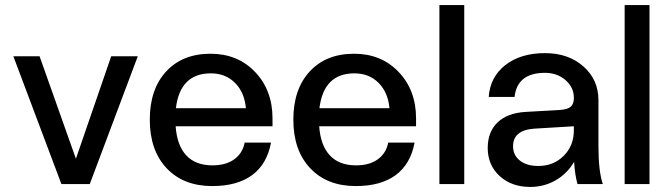

<svg xmlns="http://www.w3.org/2000/svg" viewBox="-20 -720 2611 751"><path d="M32.2 -500H134.8L276.9 -99.1L415 -500H519L331.1 0H220.2Z M565.9 -252Q565.9 -371.1 629.9 -440.4Q693.8 -509.8 803.7 -509.8Q909.7 -509.8 977.8 -438.5Q1045.9 -367.2 1045.9 -256.8V-226.1H667Q672.4 -150.9 708.7 -112.1Q745.1 -73.2 811 -73.2Q863.3 -73.2 896 -96.7Q928.7 -120.1 937 -162.1H1040Q1024.4 -78.1 966.3 -35.2Q908.2 7.8 810.1 7.8Q697.8 7.8 631.8 -62Q565.9 -131.8 565.9 -252ZM804.7 -433.1Q684.6 -433.1 668 -296.9H941.9Q936 -359.4 898.9 -396.2Q861.8 -433.1 804.7 -433.1Z M1127.4 -252Q1127.4 -371.1 1191.4 -440.4Q1255.4 -509.8 1365.2 -509.8Q1471.2 -509.8 1539.3 -438.5Q1607.4 -367.2 1607.4 -256.8V-226.1H1228.5Q1233.9 -150.9 1270.3 -112.1Q1306.6 -73.2 1372.6 -73.2Q1424.8 -73.2 1457.5 -96.7Q1490.2 -120.1 1498.5 -162.1H1601.6Q1585.9 -78.1 1527.8 -35.2Q1469.7 7.8 1371.6 7.8Q1259.3 7.8 1193.4 -62Q1127.4 -131.8 1127.4 -252ZM1366.2 -433.1Q1246.1 -433.1 1229.5 -296.9H1503.4Q1497.6 -359.4 1460.4 -396.2Q1423.3 -433.1 1366.2 -433.1Z M1698.7 -700.2H1795.9V0H1698.7Z M2320.8 -147.9Q2320.8 -50.3 2337.9 0H2238.8Q2228.5 -37.1 2225.6 -86.9Q2198.7 -41 2153.6 -14.9Q2108.4 11.2 2053.7 11.2Q1981 11.2 1934.3 -31.5Q1887.7 -74.2 1887.7 -141.1Q1887.7 -204.1 1926 -241Q1964.4 -277.8 2034.7 -282.2L2170.9 -290Q2200.2 -292 2212.4 -302.7Q2224.6 -313.5 2224.6 -335.9V-337.9Q2224.6 -378.4 2191.9 -406.7Q2159.2 -435.1 2111.8 -435.1Q2002.9 -435.1 1992.7 -340.8H1891.6Q1897 -418.9 1956.8 -465.6Q2016.6 -512.2 2111.8 -512.2Q2203.1 -512.2 2262 -460.2Q2320.8 -408.2 2320.8 -328.1ZM1986.8 -147.9Q1986.8 -112.8 2013.7 -91.8Q2040.5 -70.8 2085.4 -70.8Q2145 -70.8 2184.8 -110.4Q2224.6 -149.9 2224.6 -210V-226.1L2069.8 -216.8Q1986.8 -210.9 1986.8 -147.9Z M2423.3 -700.2H2520.5V0H2423.3Z"/></svg>

Font: Overused Grotesk Medium
Style: Regular
Weight: 500
Version: Version 0.002